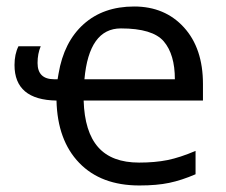

<svg xmlns="http://www.w3.org/2000/svg" viewBox="-20 -564 699 594"><path d="M241.2 -318.8H521Q521 -395.5 486.8 -435.8Q452.6 -476.1 354 -476.1Q255.4 -476.1 241.2 -318.8ZM411.1 9.8Q292.5 9.8 225.1 -60.1Q157.7 -129.9 154.8 -252.9Q24.9 -254.9 24.9 -362.8Q24.9 -396.5 37.1 -420.9H106Q96.2 -397.9 96.2 -369.1Q96.2 -318.8 147.9 -318.8H158.2L161.1 -335.9Q177.7 -434.6 238.8 -489.3Q299.8 -543.9 395 -543.9Q490.2 -543.9 549.1 -479.2Q607.9 -414.6 607.9 -304.2V-252.9H238.8Q241.7 -156.2 283.7 -108.6Q325.7 -61 410.2 -61Q459.5 -61 498.3 -68.8Q537.1 -76.7 585 -97.2V-24.9Q542 -6.3 503.7 1.7Q465.3 9.8 411.1 9.8Z"/></svg>

Font: OpenSans-Regular
Style: Regular
Weight: 400
Foundry: Ascender Corporation
Version: Version 1.10